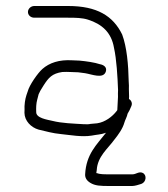

<svg xmlns="http://www.w3.org/2000/svg" viewBox="-20 -481 559 640"><path d="M301 96C301.8 92.7 302.3 89.3 302.5 86C304.9 40.7 339.6 14.4 360.8 -15C373.9 -31.3 389 -51.8 394.8 -73C396.6 -80.1 403.7 -92.4 405.3 -102L412 -114L417.7 -127C422.8 -137.8 416.2 -147.8 409.9 -151C410.1 -155 410.1 -155 410.3 -159C410.1 -167 409.9 -175.3 409.6 -184C410 -191.3 409.8 -200 409 -210C408 -264.4 402.8 -324.4 387.2 -366C356.8 -428.4 302.9 -461 207.2 -461H94.2C83.6 -461 73.7 -452.6 73.2 -442C72.6 -431.4 81.6 -422 94.2 -422H207.2C232.5 -422 254.1 -421.6 273.3 -415.5C319.9 -400.8 351.3 -372.6 359.9 -322C368.6 -283.3 371.8 -225.9 373.5 -181C373.1 -173 373 -165.3 373.3 -158L371 -114C370.3 -112.7 369.6 -111.7 368.9 -111C354.8 -92.6 330.7 -73.8 303.7 -70L281.6 -68C276.9 -66.7 269.2 -66.3 258.6 -67C223.7 -69.2 186.4 -70.1 155.1 -78C137.6 -82.2 99.6 -87.2 100.7 -108C100.4 -114 100.4 -120.7 100.8 -128C101.6 -144.1 105.8 -153.2 108.8 -167C111.1 -173 116.4 -182.5 124.8 -195.5C142.2 -222.7 153.7 -235.8 187.7 -241C206.5 -242.2 224.9 -240 240.6 -240C247.3 -239.3 254.9 -238.3 263.5 -237C286.3 -233.5 324.5 -216.7 332.8 -242.5C337.5 -257.4 324.9 -265 313 -267C295.5 -272.9 266.7 -277 244.7 -279C238 -279 230 -279.3 220.7 -280C177.2 -282.7 144.6 -271.6 121.2 -251C106.6 -238.2 77.7 -197.6 72.3 -176C66.2 -159.3 62.8 -147.4 61.7 -127C61.9 -119 61.9 -111.7 61.5 -105C61.9 -78.1 83.5 -56.1 108.6 -49C133.3 -43.4 154.6 -36.7 183.8 -34C214.8 -30.9 252.8 -23.6 285.6 -29C302.8 -32.4 315.7 -32.3 332 -38C332.7 -38.7 333.4 -39 334.1 -39L333 -38C302.4 1.3 267.3 32.5 263.8 100C263.2 111.3 268.7 120.7 280.3 128C296.8 138.5 315.1 139 343.8 139H420.8C429.3 139 442.5 134.8 451.1 132C467.5 126 470.2 102.8 456 95.5C443.9 89.3 433 100 422.8 100H345.8C328.5 100 314 100.5 303 96Z"/></svg>

Font: Just Breathe
Style: Obl1
Weight: 400
Foundry: Cannot Into Space Fonts
Version: Version 0.72